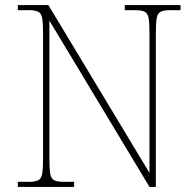

<svg xmlns="http://www.w3.org/2000/svg" viewBox="-20 -734 771 754"><path d="M50 0V-20H93Q118 -20 130 -26Q142 -32 145.5 -51Q149 -70 149 -108V-606Q149 -645 145.5 -663.5Q142 -682 130 -688Q118 -694 93 -694H50V-714H170L567 -55V-606Q567 -645 563.5 -663.5Q560 -682 548 -688Q536 -694 511 -694H470V-714H689V-694H648Q623 -694 611 -688Q599 -682 595.5 -663.5Q592 -645 592 -606V0H567L174 -653V-108Q174 -70 177.5 -51Q181 -32 193 -26Q205 -20 230 -20H271V0Z"/></svg>

Font: Noto Serif Lao Thin
Style: Regular
Weight: 250
Designer: Monotype Design Team
Foundry: Monotype Imaging Inc.
Version: Version 2.003